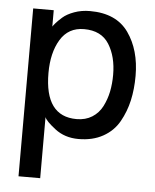

<svg xmlns="http://www.w3.org/2000/svg" viewBox="-52 -565 656 810"><g transform="rotate(5 276.0 -160.5)"><path d="M279.3 -62.5Q317.4 -62.5 345.2 -80.1Q373 -97.7 388.2 -127.4Q403.3 -157.2 410.2 -190.4Q417 -223.6 417 -261.7Q417 -338.9 384.3 -391.1Q351.6 -443.4 278.3 -443.4Q211.9 -443.4 178.2 -387.7Q144.5 -332 144.5 -246.1Q144.5 -62.5 279.3 -62.5ZM148.4 199.2H56.6V-511.7H143.6V-442.4Q146.5 -447.3 155.3 -457.5Q164.1 -467.8 181.6 -483.4Q199.2 -499 230 -510.3Q260.7 -521.5 296.9 -521.5Q408.2 -521.5 460 -448.2Q511.7 -375 511.7 -265.6Q511.7 -210 501 -161.6Q490.2 -113.3 466.3 -70.8Q442.4 -28.3 398.4 -3.9Q354.5 20.5 294.9 20.5Q236.3 20.5 194.8 -11.7Q153.3 -43.9 148.4 -59.6Z"/></g></svg>

Font: Druckschrift BY WOK
Style: Medium
Weight: 400
Version: Version 001.000